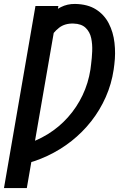

<svg xmlns="http://www.w3.org/2000/svg" viewBox="-42 -741 621 965"><path d="M251.5 -710.9 92.8 204.1H-22L136.2 -710.9ZM61.5 87.9 72.8 -12.2Q139.6 -30.8 197.3 -66.2Q254.9 -101.6 299.3 -151.4Q343.8 -201.2 372.8 -262Q401.9 -322.8 412.6 -392.1L416 -419.4Q419.9 -448.7 421.4 -483.6Q422.9 -518.6 416.3 -549.6Q409.7 -580.6 388.4 -601.1Q367.2 -621.6 327.1 -622.6Q283.7 -624 254.4 -601.1Q225.1 -578.1 206.3 -543.2Q187.5 -508.3 174.8 -473.6L205.6 -660.6Q231 -688.5 263.7 -705.1Q296.4 -721.7 335 -721.2Q398.4 -720.2 440.2 -693.8Q481.9 -667.5 504.6 -623.5Q527.3 -579.6 533.4 -525.9Q539.6 -472.2 532.7 -417.5L529.3 -391.1Q518.6 -318.8 489.5 -253.2Q460.4 -187.5 416.7 -131.8Q373 -76.2 317.4 -32.2Q261.7 11.7 196.8 42.2Q131.8 72.8 61.5 87.9Z"/></svg>

Font: Roboto Condensed Medium
Style: Italic
Weight: 500
Italic angle: -12°
Designer: Christian Robertson
Foundry: Google
Version: Version 3.0; 2020